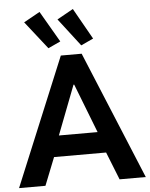

<svg xmlns="http://www.w3.org/2000/svg" viewBox="-64 -1025 839 1076"><g transform="rotate(-5 355.5 -487.0)"><path d="M296.9 -719.7H414.1L711.9 0H564.5L502.4 -156.2H209.5L147.5 0H-1ZM108.4 -922.9 199.2 -973.6 300.8 -798.8 231.4 -766.6ZM295.9 -922.9 386.7 -973.6 485.4 -798.8 416 -766.6ZM464.8 -274.4 357.4 -550.8H353.5L247.1 -274.4Z"/></g></svg>

Font: Reddit Sans Fudge
Style: Bold
Weight: 700
Designer: Stephen Hutchings
Foundry: Reddit
Version: Version 1.013